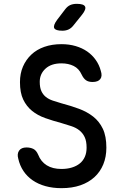

<svg xmlns="http://www.w3.org/2000/svg" viewBox="-20 -970 640 1000"><path d="M405 -582Q391 -613 363.5 -626.5Q336 -640 300 -640Q247 -640 217 -612.5Q187 -585 187 -544Q187 -514 195.5 -495.5Q204 -477 219 -465Q234 -453 255 -446Q276 -439 300 -432Q349 -419 391 -403.5Q433 -388 465 -363Q497 -338 515.5 -299.5Q534 -261 534 -201Q534 -153 518 -114Q502 -75 472 -47.5Q442 -20 399 -5Q356 10 300 10Q255 10 217 -0.5Q179 -11 150 -31Q121 -51 102 -79.5Q83 -108 75 -144Q68 -169 79.5 -185.5Q91 -202 118 -202Q138 -202 153.5 -194.5Q169 -187 179 -164Q193 -128 223.5 -109Q254 -90 300 -90Q330 -90 354.5 -97.5Q379 -105 396 -119Q413 -133 422 -153.5Q431 -174 431 -201Q431 -235 421 -256Q411 -277 393.5 -291Q376 -305 351.5 -313Q327 -321 300 -329Q255 -341 215.5 -355Q176 -369 147 -392.5Q118 -416 101 -451.5Q84 -487 84 -542Q84 -587 99.5 -623Q115 -659 143 -685.5Q171 -712 211 -726Q251 -740 300 -740Q340 -740 374 -730Q408 -720 434 -702Q460 -684 478.5 -658Q497 -632 505 -601Q514 -574 502.5 -558.5Q491 -543 462 -543Q441 -543 428 -552Q415 -561 405 -582ZM305 -810Q269 -810 262.5 -823.5Q256 -837 277 -866L319 -921Q331 -937 345.5 -943.5Q360 -950 380 -950Q416 -950 423 -936Q430 -922 407 -893L362 -837Q351 -823 337 -816.5Q323 -810 305 -810Z"/></svg>

Font: Maple Mono NL Medium
Style: Regular
Weight: 500
Monospace: yes
Designer: subframe7536
Version: Version 7.000